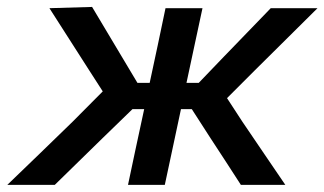

<svg xmlns="http://www.w3.org/2000/svg" viewBox="-58 -520 912 540"><path d="M-37.5 0Q9 -44.5 54.8 -89Q100.5 -133.5 146.5 -178L231 -263L193 -322Q165 -366 137.2 -409.2Q109.5 -452.5 81 -497L201 -500.5Q221.5 -466 242.5 -431Q263.5 -396 284 -361.5L328.5 -287H363Q375 -343 385.8 -393.5Q396.5 -444 407.5 -497H511.5Q500 -443 489 -392.2Q478 -341.5 466.5 -287H501L572 -361Q605 -395 638 -429.2Q671 -463.5 703.5 -497H835Q790.5 -453 746.5 -409.2Q702.5 -365.5 658.5 -322L580.5 -244L623.5 -178Q653.5 -134 683.8 -89.2Q714 -44.5 744.5 0H619.5Q598 -33.5 576.8 -66Q555.5 -98.5 534 -131.5L481.5 -213H451L448 -199Q436.5 -145.5 426.5 -98.2Q416.5 -51 405.5 0H302Q312.5 -51 322.8 -98.2Q333 -145.5 344.5 -199L347.5 -213H314.5L230 -131Q196.5 -98 163 -65.5Q129.5 -33 96 0Z"/></svg>

Font: Commissioner Medium
Style: Italic
Weight: 500
Italic angle: -12°
Designer: Kostas Bartsokas
Foundry: Kostas Bartsokas
Version: Version 1.000; ttfautohint (v1.8.3)